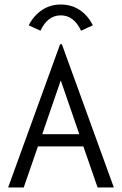

<svg xmlns="http://www.w3.org/2000/svg" viewBox="-20 -830 540 850"><path d="M412 0 349 -182H148L85 0H16L246 -634H254L484 0ZM249 -474 167 -236H331ZM159 -694 107 -718Q130 -762 166.5 -786Q203 -810 249 -810Q296 -810 332.5 -786Q369 -762 391 -718L339 -694Q307 -762 249 -762Q191 -762 159 -694Z"/></svg>

Font: Ligconsolata
Style: Regular
Weight: 400
Monospace: yes
Designer: Raph Levien, Cyreal, Brenton Simpson
Foundry: Raph Levien, Cyreal, Google
Version: Version 3.001; ttfautohint (v1.8.2.53-6de2)